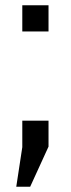

<svg xmlns="http://www.w3.org/2000/svg" viewBox="-20 -560 270 732"><path d="M65 -440V-540H165V-440ZM95 152H42L65 1V-100H165V-1Z"/></svg>

Font: Carrois Gothic SC
Style: Regular
Weight: 400
Designer: Ralph du Carrois
Foundry: Ralph du Carrois
Version: Version 1.002